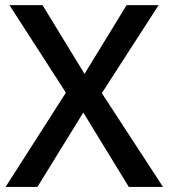

<svg xmlns="http://www.w3.org/2000/svg" viewBox="-20 -734 662 754"><path d="M620.1 0H485.8L307.1 -292L127 0H2L238.8 -370.1L17.1 -713.9H147L312 -443.8L477.1 -713.9H603L379.9 -368.2Z"/></svg>

Font: JBL Sans
Style: Semibold
Weight: 600
Version: Version 1.10